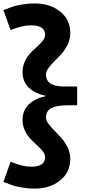

<svg xmlns="http://www.w3.org/2000/svg" viewBox="-20 -898 531 1123"><path d="M375 -282.2Q312 -282.2 280.5 -265.9Q249 -249.5 249 -210Q249 -193.8 263.7 -173.8Q278.3 -153.8 299.1 -133.1Q319.8 -112.3 340.8 -88.6Q361.8 -64.9 376.5 -33.7Q391.1 -2.4 391.1 30.8Q391.1 109.9 331.3 157.5Q271.5 205.1 184.1 205.1Q144 205.1 107.9 198.7Q71.8 192.4 53 186Q34.2 179.7 0 166L42 47.9Q113.8 77.1 161.1 77.1Q244.1 77.1 244.1 21Q244.1 4.9 230.5 -12.7Q216.8 -30.3 197.5 -47.6Q178.2 -64.9 158.7 -85.2Q139.2 -105.5 125.5 -134.3Q111.8 -163.1 111.8 -195.8Q111.8 -252.9 149.2 -288.1Q186.5 -323.2 251 -336.9Q186.5 -349.6 149.2 -384.8Q111.8 -419.9 111.8 -477.1Q111.8 -509.8 125.5 -538.8Q139.2 -567.9 158.4 -587.9Q177.7 -607.9 197.3 -625.5Q216.8 -643.1 230.5 -660.4Q244.1 -677.7 244.1 -693.8Q244.1 -750 161.1 -750Q110.4 -750 42 -722.2L0 -838.9Q34.2 -852.5 53 -858.9Q71.8 -865.2 107.9 -871.6Q144 -877.9 184.1 -877.9Q272 -877.9 331.5 -830.6Q391.1 -783.2 391.1 -704.1Q391.1 -670.4 376.5 -639.2Q361.8 -607.9 341.1 -584.7Q320.3 -561.5 299.3 -541Q278.3 -520.5 263.7 -500.2Q249 -480 249 -462.9Q249 -422.9 281 -406.2Q313 -389.6 375 -392.1H431.2V-282.2Z"/></svg>

Font: BioRhyme ExtraBold
Style: Regular
Weight: 800
Designer: Aoife Mooney
Foundry: Aoife Mooney Type
Version: Version 1.500;PS 001.500;hotconv 1.0.88;makeotf.lib2.5.64775